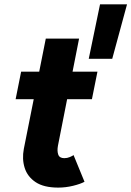

<svg xmlns="http://www.w3.org/2000/svg" viewBox="-20 -854 603 882"><path d="M247.6 7.8Q181.2 7.8 143.6 -17.3Q106 -42.5 93.3 -83Q80.6 -123.5 89.4 -169.9L190.4 -676.8H343.3L246.1 -184.1Q241.7 -160.2 247.6 -143.8Q253.4 -127.4 275.4 -127.4Q289.1 -127.4 301 -132.6Q313 -137.7 317.9 -141.6L368.2 -19Q349.6 -8.8 315.7 -0.5Q281.7 7.8 247.6 7.8ZM51.8 -398.4 77.1 -524.9H427.7L402.3 -398.4ZM387.7 -584 439.5 -834H563.5L495.6 -584Z"/></svg>

Font: Reddit Sans ExtraBold
Style: Italic
Weight: 800
Italic angle: -11.25°
Designer: Stephen Hutchings
Version: Version 1.013